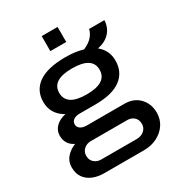

<svg xmlns="http://www.w3.org/2000/svg" viewBox="-211 -847 1065 1162"><g transform="rotate(-30 321.5 -266.0)"><path d="M260 -615V-720H371V-615ZM172 188Q131 188 96 174Q61 160 40.5 131.5Q20 103 20 60Q20 18 45.5 -10.5Q71 -39 109 -54Q81 -67 67 -90Q53 -113 53 -142Q53 -179 79.5 -205Q106 -231 148 -239Q69 -285 69 -369Q69 -450 132 -494Q195 -538 321 -538Q389 -538 442 -522Q484 -540 505 -565Q526 -590 530 -614H637Q635 -564 604 -530Q573 -496 518 -485Q573 -441 573 -369Q573 -289 513.5 -244Q454 -199 334 -199H225Q198 -199 182 -188Q166 -177 166 -157Q166 -138 182 -126.5Q198 -115 227 -115H489Q554 -115 593 -74Q632 -33 632 29Q632 75 608 111Q584 147 543 167.5Q502 188 450 188ZM321 -278Q462 -278 462 -369Q462 -459 321 -459Q180 -459 180 -369Q180 -278 321 -278ZM199 107H447Q478 107 499 89Q520 71 520 43Q520 13 501 -4Q482 -21 455 -21H200Q171 -21 151 -3Q131 15 131 43Q131 72 150.5 89.5Q170 107 199 107Z"/></g></svg>

Font: Archivo SemiExpanded Medium
Style: Regular
Weight: 500
Width: 6
Designer: Hector Gatti
Foundry: Omnibus-Type
Version: Version 2.001; ttfautohint (v1.8.3)